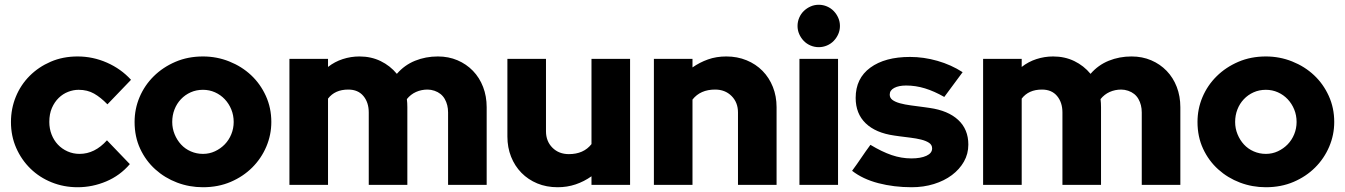

<svg xmlns="http://www.w3.org/2000/svg" viewBox="-20 -776 5647 806"><path d="M314 -130Q378 -130 429 -187Q453 -162 477 -137Q501 -112 525 -87Q484 -39 426 -14.5Q368 10 306 10Q248 10 197 -10.5Q146 -31 108 -68Q70 -105 48 -155Q26 -205 26 -264Q26 -320 46.5 -370Q67 -420 104.5 -457.5Q142 -495 193 -517Q244 -539 306 -539Q370 -539 429 -513Q488 -487 530 -441Q505 -415 480.5 -389.5Q456 -364 431 -338Q403 -367 375 -383Q347 -399 310 -399Q288 -399 266 -390.5Q244 -382 226.5 -365Q209 -348 198 -323Q187 -298 187 -264Q187 -236 196.5 -211.5Q206 -187 223 -169Q240 -151 263.5 -140.5Q287 -130 314 -130Z M545 -264Q545 -319 566 -368.5Q587 -418 625.5 -456Q664 -494 716.5 -516.5Q769 -539 832 -539Q890 -539 942.5 -518Q995 -497 1034 -460.5Q1073 -424 1096 -373.5Q1119 -323 1119 -264Q1119 -210 1098 -160.5Q1077 -111 1039 -73Q1001 -35 948.5 -12.5Q896 10 832 10Q775 10 723.5 -9.5Q672 -29 632 -65Q592 -101 568.5 -151.5Q545 -202 545 -264ZM832 -130Q859 -130 882.5 -141Q906 -152 923.5 -170Q941 -188 951 -212.5Q961 -237 961 -264Q961 -292 951 -316.5Q941 -341 923.5 -359.5Q906 -378 882.5 -388.5Q859 -399 832 -399Q804 -399 780.5 -388.5Q757 -378 739.5 -359.5Q722 -341 712.5 -316.5Q703 -292 703 -264Q703 -237 713 -212.5Q723 -188 740 -169.5Q757 -151 781 -140.5Q805 -130 832 -130Z M1195 0V-529H1357V-495Q1385 -517 1419 -528Q1453 -539 1489 -539Q1538 -539 1578 -519.5Q1618 -500 1646 -466Q1678 -503 1722.5 -521Q1767 -539 1818 -539Q1863 -539 1900.5 -523Q1938 -507 1965.5 -478.5Q1993 -450 2008 -411Q2023 -372 2023 -326V0H1861V-304Q1861 -336 1847 -360.5Q1833 -385 1804 -395Q1789 -400 1775 -400Q1749 -400 1726.5 -390Q1704 -380 1688 -360Q1689 -352 1689.5 -343.5Q1690 -335 1690 -326V0H1528V-304Q1528 -346 1505.5 -373Q1483 -400 1442 -400Q1386 -400 1357 -362V0Z M2272 -529V-225Q2272 -183 2299 -156Q2326 -129 2368 -129Q2430 -129 2463 -171V-529H2625V0H2463V-36Q2432 -14 2396.5 -2Q2361 10 2321 10Q2274 10 2235.5 -6Q2197 -22 2169 -50.5Q2141 -79 2125.5 -118Q2110 -157 2110 -203V-529Z M2725 0V-529H2887V-493Q2917 -514 2952 -526.5Q2987 -539 3029 -539Q3075 -539 3114 -523Q3153 -507 3181 -478.5Q3209 -450 3224.5 -411Q3240 -372 3240 -326V0H3078V-304Q3078 -346 3051 -373Q3024 -400 2982 -400Q2920 -400 2887 -358V0Z M3417 -578Q3399 -578 3382.5 -585Q3366 -592 3354 -604.5Q3342 -617 3335 -633Q3328 -649 3328 -667Q3328 -685 3335 -701.5Q3342 -718 3354.5 -730Q3367 -742 3383 -749Q3399 -756 3417 -756Q3435 -756 3451.5 -749Q3468 -742 3480 -729.5Q3492 -717 3499 -701Q3506 -685 3506 -667Q3506 -649 3499 -633Q3492 -617 3480 -604.5Q3468 -592 3451.5 -585Q3435 -578 3417 -578ZM3498 -529V0H3336V-529Z M3557 -59Q3577 -86 3595.5 -113.5Q3614 -141 3634 -168Q3682 -139 3723 -125Q3764 -111 3806 -111Q3845 -111 3869 -122Q3893 -133 3893 -153Q3893 -168 3880 -176.5Q3867 -185 3847 -190Q3827 -195 3802.5 -198Q3778 -201 3755 -204L3734 -207Q3656 -218 3614 -258.5Q3572 -299 3572 -365Q3572 -447 3633.5 -492Q3695 -537 3800 -537Q3858 -537 3915.5 -520.5Q3973 -504 4021 -473Q4001 -447 3982.5 -421Q3964 -395 3944 -369Q3902 -393 3863 -405Q3824 -417 3784 -417Q3753 -417 3734 -407Q3715 -397 3715 -379Q3715 -365 3726.5 -356.5Q3738 -348 3758 -342.5Q3778 -337 3804.5 -333.5Q3831 -330 3861 -326L3882 -323Q3960 -312 4002.5 -272.5Q4045 -233 4045 -169Q4045 -130 4026.5 -97.5Q4008 -65 3976 -41Q3944 -17 3900.5 -3.5Q3857 10 3807 10Q3733 10 3667.5 -7Q3602 -24 3557 -59Z M4107 0V-529H4269V-495Q4297 -517 4331 -528Q4365 -539 4401 -539Q4450 -539 4490 -519.5Q4530 -500 4558 -466Q4590 -503 4634.5 -521Q4679 -539 4730 -539Q4775 -539 4812.5 -523Q4850 -507 4877.5 -478.5Q4905 -450 4920 -411Q4935 -372 4935 -326V0H4773V-304Q4773 -336 4759 -360.5Q4745 -385 4716 -395Q4701 -400 4687 -400Q4661 -400 4638.5 -390Q4616 -380 4600 -360Q4601 -352 4601.5 -343.5Q4602 -335 4602 -326V0H4440V-304Q4440 -346 4417.5 -373Q4395 -400 4354 -400Q4298 -400 4269 -362V0Z M5007 -264Q5007 -319 5028 -368.5Q5049 -418 5087.5 -456Q5126 -494 5178.5 -516.5Q5231 -539 5294 -539Q5352 -539 5404.5 -518Q5457 -497 5496 -460.5Q5535 -424 5558 -373.5Q5581 -323 5581 -264Q5581 -210 5560 -160.5Q5539 -111 5501 -73Q5463 -35 5410.5 -12.5Q5358 10 5294 10Q5237 10 5185.5 -9.5Q5134 -29 5094 -65Q5054 -101 5030.5 -151.5Q5007 -202 5007 -264ZM5294 -130Q5321 -130 5344.5 -141Q5368 -152 5385.5 -170Q5403 -188 5413 -212.5Q5423 -237 5423 -264Q5423 -292 5413 -316.5Q5403 -341 5385.5 -359.5Q5368 -378 5344.5 -388.5Q5321 -399 5294 -399Q5266 -399 5242.5 -388.5Q5219 -378 5201.5 -359.5Q5184 -341 5174.5 -316.5Q5165 -292 5165 -264Q5165 -237 5175 -212.5Q5185 -188 5202 -169.5Q5219 -151 5243 -140.5Q5267 -130 5294 -130Z"/></svg>

Font: Rosa Sans Black
Style: Regular
Weight: 900
Designer: Pentagram / MCKL
Foundry: Pentagram / MCKL
Version: Version 1.005;September 16, 2019;FontCreator 11.5.0.2425 64-